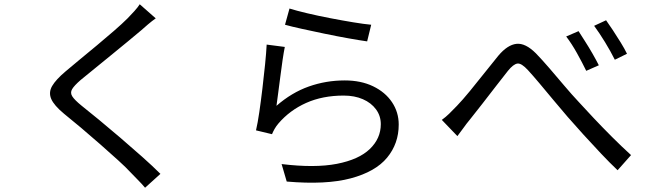

<svg xmlns="http://www.w3.org/2000/svg" viewBox="-20 -821 3040 900"><path d="M635 -801 710 -735Q693 -723 673.5 -706.5Q654 -690 642 -679Q616 -657 579 -626.5Q542 -596 501.5 -563Q461 -530 423 -499Q385 -468 358 -446Q328 -420 318 -403Q308 -386 319 -369Q330 -352 362 -326Q396 -299 444 -259.5Q492 -220 544.5 -175Q597 -130 646.5 -86Q696 -42 732 -6L660 59Q645 41 626.5 22.5Q608 4 592 -13Q572 -35 534 -69.5Q496 -104 450.5 -144Q405 -184 360 -222Q315 -260 280 -288Q233 -327 220 -357.5Q207 -388 224.5 -418Q242 -448 287 -486Q315 -510 354 -542Q393 -574 435 -609Q477 -644 515 -677Q553 -710 578 -735Q593 -750 610 -769Q627 -788 635 -801Z M1316 -705 1337 -781Q1369 -771 1419.5 -759Q1470 -747 1527 -736Q1584 -725 1635.5 -716.5Q1687 -708 1720 -705L1701 -627Q1666 -632 1612.5 -641.5Q1559 -651 1501.5 -663Q1444 -675 1394 -686Q1344 -697 1316 -705ZM1315 -601Q1310 -576 1304.5 -539Q1299 -502 1294 -461.5Q1289 -421 1284 -385Q1279 -349 1276 -325Q1347 -387 1427.5 -415.5Q1508 -444 1596 -444Q1672 -444 1729 -416.5Q1786 -389 1817.5 -342Q1849 -295 1849 -237Q1849 -148 1794.5 -82Q1740 -16 1624 15Q1508 46 1324 30L1300 -52Q1456 -33 1559 -53Q1662 -73 1713.5 -122.5Q1765 -172 1765 -239Q1765 -278 1742.5 -308.5Q1720 -339 1681 -356Q1642 -373 1591 -373Q1492 -373 1415 -338.5Q1338 -304 1285 -242Q1274 -229 1267 -216.5Q1260 -204 1255 -192L1180 -210Q1188 -244 1195.5 -295.5Q1203 -347 1210 -405.5Q1217 -464 1222.5 -518.5Q1228 -573 1230 -612Z M2692 -675Q2704 -656 2722 -628Q2740 -600 2757.5 -569.5Q2775 -539 2787 -515L2728 -489Q2709 -528 2684.5 -572Q2660 -616 2634 -650ZM2821 -726Q2834 -708 2852.5 -680Q2871 -652 2889.5 -622Q2908 -592 2919 -569L2862 -541Q2842 -581 2816 -623.5Q2790 -666 2765 -700ZM2051 -259Q2069 -272 2085.5 -288Q2102 -304 2122 -325Q2148 -352 2182.5 -394Q2217 -436 2252.5 -481Q2288 -526 2316 -560Q2359 -611 2401 -615.5Q2443 -620 2492 -571Q2521 -541 2555.5 -501Q2590 -461 2625 -419.5Q2660 -378 2692 -344Q2722 -311 2762.5 -268Q2803 -225 2848.5 -179.5Q2894 -134 2938 -94L2875 -23Q2838 -58 2796.5 -102Q2755 -146 2715 -190Q2675 -234 2641 -273Q2609 -310 2575 -351Q2541 -392 2509.5 -429.5Q2478 -467 2455 -492Q2424 -526 2405 -523Q2386 -520 2361 -489Q2338 -460 2305.5 -418Q2273 -376 2240.5 -334Q2208 -292 2183 -261Q2167 -242 2151.5 -220Q2136 -198 2124 -183Z"/></svg>

Font: Noto IKEA Simplified Chinese
Style: Regular
Weight: 400
Designer: Monotype Design Team
Foundry: Monotype Imaging Inc.
Version: Version 1.100